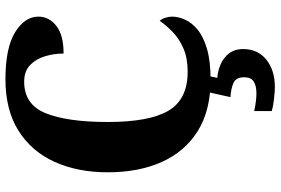

<svg xmlns="http://www.w3.org/2000/svg" viewBox="-178 -586 1004 687"><g transform="rotate(-90 323.5 -242.0)"><path d="M382 10Q272 10 198.5 -36Q125 -82 88 -164.5Q51 -247 51 -358Q51 -466 88.5 -548.5Q126 -631 200 -677.5Q274 -724 384 -724Q496 -724 552 -689.5Q608 -655 608 -606Q608 -568 575 -542Q542 -516 476 -516Q476 -549 466.5 -581.5Q457 -614 435 -635.5Q413 -657 375 -657Q293 -657 262 -579Q231 -501 231 -358Q231 -209 271.5 -140.5Q312 -72 411 -72Q460 -72 495 -87.5Q530 -103 553.5 -126Q577 -149 593 -172Q600 -165 604 -152Q608 -139 608 -128Q608 -106 597.5 -82Q587 -58 562 -37Q537 -16 493 -3Q449 10 382 10ZM356 240Q341 240 314 237Q287 234 270 229V166Q306 174 334 174Q360 174 375.5 164.5Q391 155 391 130Q391 101 371 92Q351 83 320 81L340 -9H398L389 34Q434 38 463 62Q492 86 492 126Q492 179 454 209.5Q416 240 356 240Z"/></g></svg>

Font: Noto Serif Myanmar SemiCondensed ExtraBold
Style: Regular
Weight: 800
Width: 4
Designer: Ben Mitchell and the Monotype Design Team
Foundry: Monotype Imaging Inc.
Version: Version 2.106; ttfautohint (v1.8.4.7-5d5b)